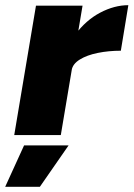

<svg xmlns="http://www.w3.org/2000/svg" viewBox="-52 -522 516 742"><path d="M3 0 87 -500H267L183 0ZM183 -251Q197 -332 238.5 -388Q280 -444 335 -473Q390 -502 444 -502L415 -326Q368 -326 326 -317.5Q284 -309 256.5 -292Q229 -275 225 -251ZM-32 200 41 40H213L102 200Z"/></svg>

Font: Figtree Light Black
Style: Italic
Weight: 900
Italic angle: -9.5°
Version: Version 2.000